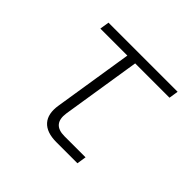

<svg xmlns="http://www.w3.org/2000/svg" viewBox="-135 -710 870 870"><g transform="rotate(45 300.0 -275.0)"><path d="M321 0Q258 0 229.5 -32Q201 -64 211 -125L271 -505H98L105 -550H548L541 -505H321L261 -125Q249 -45 328 -45H463L456 0Z"/></g></svg>

Font: JetBrains Mono Thin
Style: Italic
Weight: 100
Italic angle: -9°
Monospace: yes
Designer: Philipp Nurullin, Konstantin Bulenkov
Foundry: JetBrains
Version: Version 2.305; ttfautohint (v1.8.4.7-5d5b)